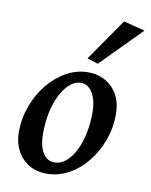

<svg xmlns="http://www.w3.org/2000/svg" viewBox="-78 -719 618 786"><g transform="rotate(10 231.5 -326.5)"><path d="M168.9 7.8Q128.9 7.8 97.2 -10.3Q65.4 -28.3 46.9 -62.5Q28.3 -96.7 28.3 -142.6Q28.3 -197.3 47.4 -249Q66.4 -300.8 99.1 -341.3Q131.8 -381.8 175.3 -406.2Q218.8 -430.7 266.6 -430.7Q306.6 -430.7 338.9 -412.1Q371.1 -393.6 389.2 -359.9Q407.2 -326.2 407.2 -279.3Q407.2 -224.6 388.7 -173.3Q370.1 -122.1 337.4 -81.1Q304.7 -40 261.2 -16.1Q217.8 7.8 168.9 7.8ZM192.4 -43Q218.8 -43 240.7 -61.5Q262.7 -80.1 278.8 -112.3Q294.9 -144.5 303.2 -185.5Q311.5 -226.6 311.5 -270.5Q311.5 -321.3 293 -352.1Q274.4 -382.8 246.1 -382.8Q218.8 -382.8 197.3 -363.3Q175.8 -343.8 159.7 -311.5Q143.6 -279.3 135.3 -238.3Q127 -197.3 127 -153.3Q127 -99.6 145 -71.3Q163.1 -43 192.4 -43ZM297.9 -471.7 252.9 -486.3 374 -661.1 462.9 -638.7Z"/></g></svg>

Font: Crimson Pro ExtraLight Medium
Style: Italic
Weight: 500
Italic angle: -12°
Version: Version 1.002